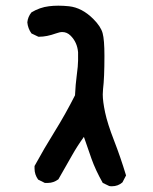

<svg xmlns="http://www.w3.org/2000/svg" viewBox="-20 -521 540 676"><path d="M185.5 110.4Q168 123 149.4 123Q143.6 123 137.7 123L114.3 111.3Q101.6 93.8 101.6 72.3Q101.6 69.3 101.6 63.5Q135.7 1 172.9 -58.6Q210 -118.2 244.1 -185.5Q246.1 -225.6 250 -253.9Q254.9 -290 254.9 -308.1Q254.9 -326.2 254.9 -336.9Q252 -372.1 228.5 -395.5Q215.8 -408.2 199.2 -408.2Q190.4 -408.2 176.8 -403.3Q144.5 -391.6 117.2 -391.6H115.2L90.8 -403.3Q78.1 -420.9 76.2 -442.4Q78.1 -461.9 90.8 -477.5Q120.1 -495.1 152.3 -499Q168 -501 185.5 -501Q203.1 -501 222.7 -499Q268.6 -494.1 308.6 -454.1Q335 -427.7 341.3 -404.3Q347.7 -380.9 347.7 -324.2Q347.7 -247.1 342.8 -207Q341.8 -198.2 341.8 -188.5Q341.8 -164.1 350.1 -125Q358.4 -85.9 381.3 -26.9Q404.3 32.2 423.8 96.7L411.1 121.1Q395.5 134.8 374 134.8Q366.2 134.8 364.3 133.8L341.8 123Q316.4 78.1 302.2 38.1Q288.1 -2 275.4 -39.1Q252 -6.8 233.4 26.4Z"/></svg>

Font: JasonHandwriting2
Style: SemiBold
Weight: 600
Version: Version 1.04.7